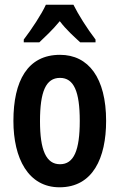

<svg xmlns="http://www.w3.org/2000/svg" viewBox="-20 -852 509 816"><path d="M292 -832H175C157 -792 114 -727 81 -684V-672H147C168 -692 204 -725 234 -762C262 -725 296 -695 321 -672H386V-684C350 -731 314 -788 292 -832ZM431 -338C431 -521 356 -619 235 -619C97 -619 37 -508 37 -338C37 -179 100 -56 233 -56C375 -56 431 -181 431 -338ZM150 -337C150 -463 175 -521 235 -521C294 -521 319 -463 319 -338C319 -213 294 -154 235 -154C176 -154 150 -214 150 -337Z"/></svg>

Font: Noto Sans Malayalam UI ExtraCondensed SemiBold
Style: Regular
Weight: 600
Width: 2
Designer: Jelle Bosma - Monotype Design Team
Foundry: Monotype Imaging Inc.
Version: Version 2.104